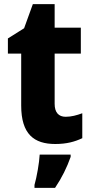

<svg xmlns="http://www.w3.org/2000/svg" viewBox="-20 -683 441 924"><path d="M296 -121C262 -121 243 -142 243 -183V-425H369V-550H243V-663H138L96 -547L18 -498V-425H82V-175C82 -37 144 10 246 10C301 10 340 -1 376 -18V-138C349 -128 323 -121 296 -121ZM320 72V61H171C169 100 157 169 146 207V221H245C278 172 302 123 320 72Z"/></svg>

Font: Noto Sans Lao SemiCondensed ExtraBold
Style: Regular
Weight: 800
Width: 4
Designer: Monotype Design Team
Foundry: Monotype Imaging Inc.
Version: Version 2.003